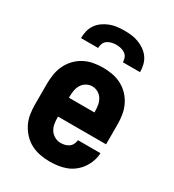

<svg xmlns="http://www.w3.org/2000/svg" viewBox="-181 -842 862 952"><g transform="rotate(30 250.0 -366.0)"><path d="M252 8Q225 8 197.5 3Q170 -2 145.5 -14.5Q121 -27 101.5 -47.5Q82 -68 69.5 -92.5Q57 -117 52.5 -144.5Q48 -172 48 -200V-320Q48 -347 52.5 -374.5Q57 -402 69 -427Q81 -452 100 -472Q119 -492 143.5 -505Q168 -518 195.5 -523Q223 -528 250 -528Q277 -528 304.5 -523Q332 -518 356.5 -505Q381 -492 400 -472Q419 -452 431 -427Q443 -402 447.5 -374.5Q452 -347 452 -320V-206H177V-200Q177 -182 180 -164.5Q183 -147 192.5 -132Q202 -117 218.5 -108Q235 -99 252 -99Q265 -99 277 -102Q289 -105 299 -112Q309 -119 314.5 -130.5Q320 -142 321 -154H450Q449 -130 441 -107.5Q433 -85 419.5 -65.5Q406 -46 387 -31Q368 -16 346 -7.5Q324 1 300 4.5Q276 8 252 8ZM323 -314V-320Q323 -338 320 -355.5Q317 -373 308 -388Q299 -403 283.5 -412Q268 -421 250 -421Q232 -421 216.5 -412Q201 -403 192 -388Q183 -373 180 -355.5Q177 -338 177 -320V-314ZM81 -600Q81 -621 86 -641.5Q91 -662 103 -679Q115 -696 132 -708Q149 -720 168.5 -727.5Q188 -735 208.5 -737.5Q229 -740 250 -740Q271 -740 291.5 -737.5Q312 -735 331.5 -727.5Q351 -720 368 -708Q385 -696 397 -679Q409 -662 414 -641.5Q419 -621 419 -600H321Q321 -613 316 -625.5Q311 -638 300 -645.5Q289 -653 276 -656Q263 -659 250 -659Q237 -659 224 -656Q211 -653 200 -645.5Q189 -638 184 -625.5Q179 -613 179 -600Z"/></g></svg>

Font: Iosevka SS04 Heavy
Style: Regular
Weight: 900
Monospace: yes
Designer: Belleve Invis
Foundry: Belleve Invis
Version: Version 19.0.0; ttfautohint (v1.8.4)